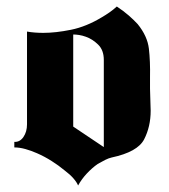

<svg xmlns="http://www.w3.org/2000/svg" viewBox="-20 -554 520 590"><path d="M63 -457Q74 -455 87 -454Q100 -453 113 -453Q151 -453 198 -462.5Q245 -472 293 -501Q305 -508 316.5 -516Q328 -524 339 -534Q360 -520 375.5 -506.5Q391 -493 403 -480Q433 -443 437.5 -404.5Q442 -366 441 -316V-282Q441 -273 441.5 -264Q442 -255 442 -247Q442 -238 442.5 -230Q443 -222 443 -214Q443 -165 423 -126Q403 -87 323 -70Q314 -68 303 -62.5Q292 -57 280 -50Q263 -38 247 -21Q231 -4 220 16Q216 6 205.5 -6Q195 -18 179 -30Q161 -45 139 -59Q117 -73 94 -83Q76 -91 58 -96Q40 -101 24 -101V-118Q41 -117 52 -133Q63 -149 63 -172ZM299 -370Q299 -400 281.5 -417Q264 -434 244 -441Q233 -445 223 -446.5Q213 -448 205 -448V-165L299 -102Z"/></svg>

Font: Fette UNZ Fraktur
Style: Regular
Weight: 900
Foundry: UNZ1 Extensions by Catfonts.de
Version: Version 0.000 2012 initial release